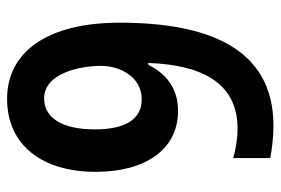

<svg xmlns="http://www.w3.org/2000/svg" viewBox="-142 -622 774 529"><g transform="rotate(-90 244.5 -357.0)"><path d="M447 -414C447 -615 365 -724 237 -724C108 -724 36 -625 36 -480C36 -345 96 -253 204 -253C266 -253 306 -285 331 -335H336C331 -195 286 -89 155 -89C126 -89 98 -94 74 -101V1C98 6 135 10 163 10C380 10 447 -176 447 -414ZM238 -622C307 -622 328 -525 328 -465C328 -412 297 -353 236 -353C181 -353 153 -398 153 -482C153 -577 188 -622 238 -622Z"/></g></svg>

Font: Noto Sans Arabic Cond SemBd
Style: Regular
Weight: 600
Width: 3
Designer: Monotype Design Team, Nadine Chahine, Nizar Qandah and Khaled Hosny
Foundry: Monotype Imaging Inc.
Version: Version 2.012